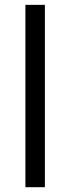

<svg xmlns="http://www.w3.org/2000/svg" viewBox="-20 -780 293 800"><path d="M167 0H85.9V-759.8H167Z"/></svg>

Font: Samim FD
Style: FD
Weight: 400
Foundry: DejaVu fonts team - Redesigned by Saber Rastikerdar
Version: Version 4.00 December 17, 2020